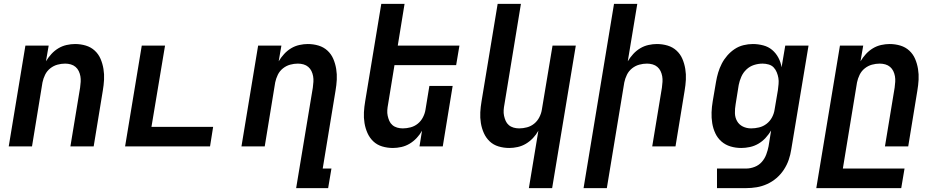

<svg xmlns="http://www.w3.org/2000/svg" viewBox="-20 -755 4840 990"><path d="M25 0 111 -520H231L217 -439Q229 -459 245 -476.5Q261 -494 281 -506Q301 -518 323.5 -523Q346 -528 367 -528Q396 -528 422.5 -520Q449 -512 468.5 -494Q488 -476 498.5 -451.5Q509 -427 513.5 -399.5Q518 -372 516.5 -344Q515 -316 510 -287L463 0H343L393 -303Q395 -318 396 -333Q397 -348 394.5 -362Q392 -376 386 -388.5Q380 -401 369.5 -410Q359 -419 345 -423Q331 -427 316 -427Q296 -427 276 -421.5Q256 -416 239 -402.5Q222 -389 212.5 -369.5Q203 -350 199 -330L145 0Z M625 0 711 -520H831L761 -101H1079L1063 0Z M1672 215H1507L1593 -303Q1595 -318 1596 -333Q1597 -348 1594.5 -362Q1592 -376 1586 -388.5Q1580 -401 1569.5 -410Q1559 -419 1545 -423Q1531 -427 1516 -427Q1496 -427 1476 -421.5Q1456 -416 1439 -402.5Q1422 -389 1412.5 -369.5Q1403 -350 1399 -330L1345 0H1225L1311 -520H1431L1417 -439Q1429 -459 1445 -476.5Q1461 -494 1481 -506Q1501 -518 1523.5 -523Q1546 -528 1567 -528Q1596 -528 1622.5 -520Q1649 -512 1668.5 -494Q1688 -476 1698.5 -451.5Q1709 -427 1713.5 -399.5Q1718 -372 1716.5 -344Q1715 -316 1710 -287L1644 114H1689Z M2006 8Q1977 8 1950.5 0Q1924 -8 1905 -26Q1886 -44 1875 -68.5Q1864 -93 1859.5 -120.5Q1855 -148 1856.5 -176Q1858 -204 1863 -233L1946 -735H2066L2031 -520H2349L2332 -419H2014L1981 -217Q1978 -202 1977 -187Q1976 -172 1979 -158Q1982 -144 1987.5 -131.5Q1993 -119 2003.5 -110Q2014 -101 2028 -97Q2042 -93 2057 -93Q2077 -93 2097.5 -98.5Q2118 -104 2134.5 -117.5Q2151 -131 2161 -150.5Q2171 -170 2174 -190L2194 -312H2314L2263 0H2143L2156 -81Q2145 -61 2128.5 -43.5Q2112 -26 2092 -14Q2072 -2 2049.5 3Q2027 8 2006 8Z M2707 215 2756 -81Q2745 -61 2728.5 -43.5Q2712 -26 2692 -14Q2672 -2 2649.5 3Q2627 8 2606 8Q2577 8 2550.5 0Q2524 -8 2505 -26Q2486 -44 2475 -68.5Q2464 -93 2459.5 -120.5Q2455 -148 2456.5 -176Q2458 -204 2463 -233L2546 -735H2666L2581 -217Q2578 -202 2577 -187Q2576 -172 2579 -158Q2582 -144 2587.5 -131.5Q2593 -119 2603.5 -110Q2614 -101 2628 -97Q2642 -93 2657 -93Q2677 -93 2697.5 -98.5Q2718 -104 2734.5 -117.5Q2751 -131 2761 -150.5Q2771 -170 2774 -190L2829 -520H2949L2827 215Z M2989 215 3146 -735H3266L3217 -439Q3229 -459 3245 -476.5Q3261 -494 3281 -506Q3301 -518 3323.5 -523Q3346 -528 3367 -528Q3396 -528 3422.5 -520Q3449 -512 3468.5 -494Q3488 -476 3498.5 -451.5Q3509 -427 3513.5 -399.5Q3518 -372 3516.5 -344Q3515 -316 3510 -287L3463 0H3343L3393 -303Q3395 -318 3396 -333Q3397 -348 3394.5 -362Q3392 -376 3386 -388.5Q3380 -401 3369.5 -410Q3359 -419 3345 -423Q3331 -427 3316 -427Q3296 -427 3276 -421.5Q3256 -416 3239 -402.5Q3222 -389 3212.5 -369.5Q3203 -350 3199 -330L3109 215Z M3677 215V114H3828Q3849 114 3871 105.5Q3893 97 3908 80Q3923 63 3931 41.5Q3939 20 3943 -1L3956 -82Q3944 -62 3927.5 -44Q3911 -26 3890.5 -14Q3870 -2 3847 3Q3824 8 3802 8Q3773 8 3746.5 0Q3720 -8 3700 -25.5Q3680 -43 3668.5 -67.5Q3657 -92 3652.5 -119.5Q3648 -147 3649 -175.5Q3650 -204 3655 -233L3672 -333Q3676 -357 3683 -380.5Q3690 -404 3701.5 -426.5Q3713 -449 3730 -468.5Q3747 -488 3768 -502Q3789 -516 3813.5 -522Q3838 -528 3862 -528Q3889 -528 3915.5 -521Q3942 -514 3961.5 -497.5Q3981 -481 3993.5 -457.5Q4006 -434 4010 -408L4029 -520H4149L4060 15Q4056 42 4047 68.5Q4038 95 4022 119.5Q4006 144 3984 163Q3962 182 3935.5 194Q3909 206 3881.5 210.5Q3854 215 3827 215ZM3853 -93Q3873 -93 3894 -98Q3915 -103 3932.5 -116.5Q3950 -130 3960.5 -149.5Q3971 -169 3974 -190L3991 -290Q3993 -306 3994.5 -322Q3996 -338 3993.5 -353Q3991 -368 3985 -382.5Q3979 -397 3969 -407.5Q3959 -418 3943.5 -422.5Q3928 -427 3912 -427Q3890 -427 3868 -420Q3846 -413 3829 -397Q3812 -381 3802.5 -359.5Q3793 -338 3789 -317L3773 -217Q3769 -194 3769.5 -171.5Q3770 -149 3780.5 -130.5Q3791 -112 3810.5 -102.5Q3830 -93 3853 -93Z M4189 215 4311 -520H4431L4417 -439Q4429 -459 4445 -476.5Q4461 -494 4481 -506Q4501 -518 4523.5 -523Q4546 -528 4567 -528Q4596 -528 4622.5 -520Q4649 -512 4668.5 -494Q4688 -476 4698.5 -451.5Q4709 -427 4713.5 -399.5Q4718 -372 4716.5 -344Q4715 -316 4710 -287L4663 0H4543L4593 -303Q4595 -318 4596 -333Q4597 -348 4594.5 -362Q4592 -376 4586 -388.5Q4580 -401 4569.5 -410Q4559 -419 4545 -423Q4531 -427 4516 -427Q4496 -427 4476 -421.5Q4456 -416 4439 -402.5Q4422 -389 4412.5 -369.5Q4403 -350 4399 -330L4326 114H4644L4627 215Z"/></svg>

Font: Iosevka Extended Oblique
Style: Bold
Weight: 700
Width: 7
Italic angle: -9°
Monospace: yes
Designer: Belleve Invis
Foundry: Belleve Invis
Version: Version 32.5.0; ttfautohint (v1.8.4)